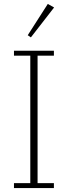

<svg xmlns="http://www.w3.org/2000/svg" viewBox="-20 -956 345 976"><path d="M51 -25H134V-673H51V-698H254V-673H171V-25H254V0H51ZM121 -777 223 -936 255 -918 137 -766Z"/></svg>

Font: IBM Plex Serif ExtraLight
Style: Regular
Weight: 200
Designer: Mike Abbink, Paul van der Laan, Pieter van Rosmalen
Foundry: Bold Monday
Version: Version 2.5